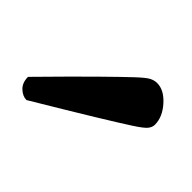

<svg xmlns="http://www.w3.org/2000/svg" viewBox="-63 -783 351 351"><g transform="rotate(45 113.0 -607.5)"><path d="M28 -512Q18 -512 9 -520.5Q0 -529 0 -544Q57 -602 89.5 -634Q122 -666 138 -681Q154 -696 161 -699.5Q168 -703 175 -703Q193 -703 209.5 -684.5Q226 -666 226 -646Q226 -640 221.5 -634Q217 -628 198.5 -616Q180 -604 140 -579.5Q100 -555 28 -512Z"/></g></svg>

Font: Petrona SemiBold
Style: Regular
Weight: 600
Designer: Ringo R. Seeber
Foundry: Ringo R. Seeber
Version: Version 2.001; ttfautohint (v1.8.3)